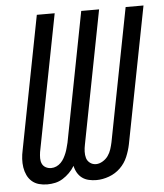

<svg xmlns="http://www.w3.org/2000/svg" viewBox="-50 -715 658 771"><g transform="rotate(-5 278.5 -329.0)"><path d="M110 12Q92 12 76 7.5Q60 3 48 -7.5Q36 -18 29 -33Q22 -48 19.5 -64.5Q17 -81 18 -98.5Q19 -116 23 -134L127 -670H199L92 -120Q90 -107 90 -95Q90 -83 94.5 -73Q99 -63 109 -57.5Q119 -52 131 -52Q142 -52 152 -56.5Q162 -61 170 -69Q178 -77 183.5 -87Q189 -97 193 -107Q197 -117 199.5 -127Q202 -137 205 -148L306 -670H378L274 -134Q271 -120 270.5 -106Q270 -92 273.5 -80Q277 -68 287.5 -60Q298 -52 312 -52Q325 -52 338.5 -60Q352 -68 360.5 -80Q369 -92 373.5 -106Q378 -120 381 -134L485 -670H557L450 -120Q445 -95 434.5 -70Q424 -45 404.5 -26Q385 -7 359 2.5Q333 12 308 12Q292 12 277 8.5Q262 5 250.5 -3.5Q239 -12 231.5 -25Q224 -38 221 -53Q212 -38 199.5 -25.5Q187 -13 172.5 -4Q158 5 142 8.5Q126 12 110 12Z"/></g></svg>

Font: Lode Term
Style: Italic
Weight: 400
Italic angle: -11°
Monospace: yes
Designer: Belleve Invis
Foundry: Belleve Invis
Version: Version 29.2.0